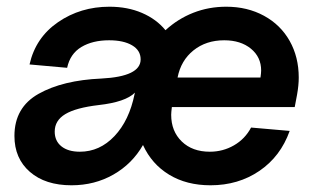

<svg xmlns="http://www.w3.org/2000/svg" viewBox="-20 -536 944 572"><path d="M406 -104Q374 -48 318 -16Q262 16 193 16Q115 16 69 -24Q23 -64 23 -131Q23 -216 95 -256.5Q167 -297 282 -302Q399 -308 399 -359Q399 -386 373.5 -401Q348 -416 305 -416Q256 -416 222.5 -396Q189 -376 180 -334L68 -344Q86 -424 153 -470Q220 -516 306 -516Q360 -516 403 -497.5Q446 -479 473 -446Q510 -480 556 -498Q602 -516 654 -516Q717 -516 766.5 -489Q816 -462 843 -414Q870 -366 870 -305Q870 -282 865 -254L858 -217H492Q490 -201 490 -194Q490 -145 521.5 -114.5Q553 -84 605 -84Q644 -84 677 -103Q710 -122 728 -156L843 -146Q816 -70 753 -27Q690 16 607 16Q536 16 484 -15.5Q432 -47 406 -104ZM218 -84Q277 -84 321 -130.5Q365 -177 381 -256L382 -260Q354 -232 274 -223Q206 -215 174.5 -196Q143 -177 143 -144Q143 -116 163 -100Q183 -84 218 -84ZM758 -326Q758 -366 727.5 -391Q697 -416 648 -416Q594 -416 556.5 -386Q519 -356 509 -305H756Q758 -319 758 -326Z"/></svg>

Font: MedMera Sans Semibold
Style: Italic
Weight: 600
Italic angle: -11°
Designer: Kasper Nordkvist
Foundry: UNCUT.wtf
Version: Version 1.300